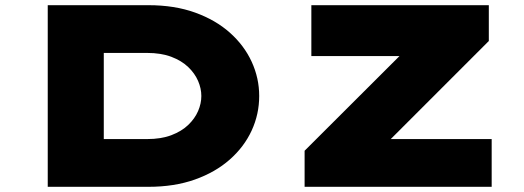

<svg xmlns="http://www.w3.org/2000/svg" viewBox="-20 -720 2020 740"><path d="M164 0V-700H552Q653 -700 732 -671.5Q811 -643 866 -594Q921 -545 950 -482Q979 -419 979 -350Q979 -280 950 -217Q921 -154 865.5 -105Q810 -56 731 -28Q652 0 552 0ZM380 -133 343 -184H547Q601 -184 640.5 -199Q680 -214 705.5 -238.5Q731 -263 743.5 -292Q756 -321 756 -350Q756 -379 743.5 -408Q731 -437 705.5 -461.5Q680 -486 640.5 -501Q601 -516 547 -516H340L380 -565ZM1154 0V-139L1629 -613L1745 -504H1180V-700H1864V-562L1389 -87L1274 -184H1875V0Z"/></svg>

Font: Lexend Zetta Black
Style: Regular
Weight: 900
Designer: Bonnie Shaver-Troup, Thomas Jockin
Foundry: Lexend
Version: Version 1.007